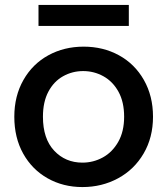

<svg xmlns="http://www.w3.org/2000/svg" viewBox="-20 -749 678 778"><path d="M314 9Q236 9 173 -26.5Q110 -62 74 -126.5Q38 -191 38 -276Q38 -360 75 -425Q112 -490 176 -525Q240 -560 319 -560Q398 -560 462 -525Q526 -490 563 -425Q600 -360 600 -276Q600 -192 562 -127Q524 -62 458.5 -26.5Q393 9 314 9ZM314 -90Q358 -90 396.5 -111Q435 -132 459 -174Q483 -216 483 -276Q483 -336 460 -377.5Q437 -419 399 -440Q361 -461 317 -461Q273 -461 235.5 -440Q198 -419 176 -377.5Q154 -336 154 -276Q154 -187 199.5 -138.5Q245 -90 314 -90ZM502 -729V-644H136V-729Z"/></svg>

Font: Poppins Cyr Med
Style: Regular
Weight: 500
Designer: Ninad Kale (Devanagari), Jonny Pinhorn (Latin)
Foundry: Indian Type Foundry
Version: 4.004